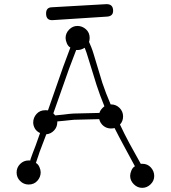

<svg xmlns="http://www.w3.org/2000/svg" viewBox="-20 -833 823 925"><path d="M288 -251 256 -248V-244Q256 -221 240.5 -204.5Q225 -188 203 -186L178 -120Q170 -100 165.5 -85Q161 -70 156 -57L153 -48Q164 -42 170 -28Q176 -14 176 -3Q176 20 160 38Q144 56 118 56Q94 56 77 39Q60 22 60 -2Q60 -26 77 -43Q94 -60 118 -60H126L127 -66Q131 -79 137.5 -95Q144 -111 151 -130L173 -192Q156 -200 148 -214Q140 -228 140 -243Q140 -266 156 -284Q172 -302 198 -302Q210 -302 211 -301L284 -510L319 -604Q308 -610 302 -624.5Q296 -639 296 -650Q296 -673 313 -690.5Q330 -708 353 -708Q376 -708 394 -692Q412 -676 412 -650Q412 -640 409 -631Q414 -620 420 -605Q426 -590 431 -573L473 -434Q481 -410 491 -384Q501 -358 513 -330H515Q539 -330 556 -313Q573 -296 573 -272Q573 -249 558 -233Q579 -188 604 -141.5Q629 -95 658 -44H665Q691 -44 707 -26Q723 -8 723 15Q723 38 705.5 55Q688 72 665 72Q642 72 624.5 54.5Q607 37 607 14Q607 3 613 -11.5Q619 -26 630 -32Q601 -86 576.5 -131Q552 -176 532 -216Q527 -215 523 -214.5Q519 -214 515 -214Q494 -214 478.5 -226.5Q463 -239 458 -259L337 -256Q333 -256 321 -254.5Q309 -253 288 -251ZM354 -592H347L312 -500L237 -287L246 -277L286 -281Q303 -283 315 -284.5Q327 -286 335 -286L459 -289Q463 -302 474 -313L483 -321Q472 -348 462.5 -373.5Q453 -399 445 -424L428 -479Q414 -522 405.5 -551.5Q397 -581 388 -603Q371 -592 354 -592ZM496 -753 234 -736Q202 -734 202 -768Q202 -798 231 -798H230L492 -813Q525 -814 525 -781Q525 -755 496 -753Z"/></svg>

Font: Nelagoney
Style: Regular
Weight: 400
Designer: Kanati
Foundry: Kanati and Michael Everson
Version: Version 2.000